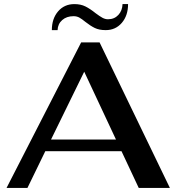

<svg xmlns="http://www.w3.org/2000/svg" viewBox="-20 -917 861 937"><path d="M573 -179H201L114 0H12L376 -710H466L809 0H657ZM546 -236 391 -567 229 -236ZM343 -897Q374 -897 397 -885.5Q420 -874 446 -853Q466 -838 479.5 -830.5Q493 -823 507 -823Q538 -823 557.5 -844Q577 -865 578 -897H605Q605 -841 574.5 -805.5Q544 -770 496 -770Q464 -770 442.5 -780.5Q421 -791 397 -810Q380 -824 367.5 -831Q355 -838 339 -838Q305 -838 283.5 -819Q262 -800 261 -770H233Q233 -826 263.5 -861.5Q294 -897 343 -897Z"/></svg>

Font: Fahkwang SemiBold
Style: Regular
Weight: 600
Designer: Suppakit Chalermlarp | Katatrad Co.,Ltd.
Foundry: Cadson Demak Co.,Ltd.
Version: Version 1.000; ttfautohint (v1.6)